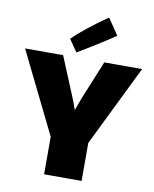

<svg xmlns="http://www.w3.org/2000/svg" viewBox="-107 -970 866 1079"><g transform="rotate(10 326.0 -430.5)"><path d="M434 -182V35H220V-179L-8 -643H209L300 -423Q314 -390 326 -353H328Q342 -393 355 -426L444 -643H660ZM427 -896 490 -803Q452 -777 389 -737.5Q326 -698 280 -671L232 -740Q259 -769 315 -813.5Q371 -858 427 -896Z"/></g></svg>

Font: Lalezar
Style: Regular
Weight: 400
Designer: Borna Izadpanah
Foundry: Borna Izadpanah
Version: Version 1.003;November 28, 2018;FontCreator 11.5.0.2421 64-b